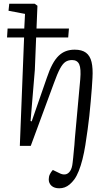

<svg xmlns="http://www.w3.org/2000/svg" viewBox="-20 -787 593 1036"><path d="M110 -585H18L21 -633H111L115 -712L26 -729L30 -767H167L182 -756L177 -633H352L348 -585H175L168 -410L145 -134L151 -132L233 -368Q247 -410 262.5 -439Q278 -468 296 -485.5Q314 -503 335.5 -511Q357 -519 383 -519Q422 -519 444 -502.5Q466 -486 474 -452.5Q482 -419 479 -367Q478 -345 475.5 -311.5Q473 -278 469.5 -239Q466 -200 462 -161.5Q458 -123 453 -89Q447 -45 440.5 -4Q434 37 425 72.5Q416 108 405 135.5Q394 163 381 181Q369 197 356 208Q343 219 329 224Q315 229 300 229Q273 229 258 215.5Q243 202 243 181Q243 166 249 153.5Q255 141 265 130L300 147Q317 156 332 154Q347 152 358 136.5Q369 121 372 90Q374 78 375 63Q376 48 378 30.5Q380 13 381.5 -5Q383 -23 384 -40L413 -359Q418 -417 407.5 -440Q397 -463 369 -463Q348 -463 333 -453Q318 -443 303.5 -416Q289 -389 270 -336L146 0H87Z"/></svg>

Font: Literata 18pt Light
Style: Italic
Weight: 300
Italic angle: -2°
Designer: Latin by Veronika Burian and Jose Scaglione. Greek by Irene Vlachou. Cyrillic by Vera Evstafieva
Foundry: TypeTogether
Version: Version 3.103;gftools[0.9.29]